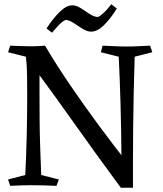

<svg xmlns="http://www.w3.org/2000/svg" viewBox="-20 -875 768 904"><path d="M192 -660Q247 -567 313 -470.5Q379 -374 446.5 -283Q514 -192 575 -114L564 9H549Q486 -76 434.5 -147.5Q383 -219 336.5 -284.5Q290 -350 242.5 -416Q195 -482 141 -555Q146 -592 150.5 -610.5Q155 -629 164.5 -639Q174 -649 192 -660ZM192 -660 167 -608Q166 -559 166 -515.5Q166 -472 166 -432Q166 -368 166.5 -309.5Q167 -251 169 -189Q171 -127 174 -51L257 -30L246 0Q183 -3 123 -3Q98 -3 76 -2Q54 -1 28 0L18 -30L99 -51Q104 -152 106 -244.5Q108 -337 108 -420Q108 -470 107.5 -517.5Q107 -565 102 -608L18 -629L28 -660Q59 -659 80 -658Q101 -657 132 -657Q149 -657 161.5 -658Q174 -659 192 -660ZM687 -660 697 -629 614 -608Q611 -517 609.5 -436.5Q608 -356 607 -278Q606 -200 606 -118Q606 -87 606 -55.5Q606 -24 606 9H560L552 -33Q552 -56 552 -79.5Q552 -103 552 -125Q551 -262 547.5 -385Q544 -508 539 -608L455 -629L463 -660Q494 -659 520 -657.5Q546 -656 578 -656Q604 -656 632 -657.5Q660 -659 687 -660ZM225 -721 199 -741Q228 -786 260 -818Q292 -850 321 -850Q340 -850 360.5 -836.5Q381 -823 402.5 -809Q424 -795 442 -795Q457 -803 473 -819Q489 -835 504 -855L530 -835Q502 -789 470.5 -757.5Q439 -726 409 -726Q390 -726 368 -740Q346 -754 325.5 -767.5Q305 -781 288 -781Q272 -773 255.5 -755.5Q239 -738 225 -721Z"/></svg>

Font: Ruwudu
Style: Regular
Weight: 400
Designer: Becca Hirsbrunner Spalinger
Foundry: SIL International
Version: Version 3.000